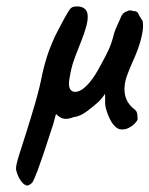

<svg xmlns="http://www.w3.org/2000/svg" viewBox="-20 -394 467 600"><path d="M66 186Q56 185 47.5 174Q39 163 34.5 150.5Q30 138 30 133Q30 121 40 89.5Q50 58 63.5 15.5Q77 -27 90.5 -73.5Q104 -120 112 -162Q117 -185 125.5 -213Q134 -241 152 -281Q174 -324 185 -343.5Q196 -363 200 -367Q205 -372 211 -373Q217 -374 223 -374Q239 -373 246.5 -365Q254 -357 254 -344Q255 -331 249 -309.5Q243 -288 233.5 -264.5Q224 -241 215.5 -218.5Q207 -196 203 -179Q199 -161 196.5 -145Q194 -129 197.5 -119Q201 -109 212 -107Q221 -106 232.5 -112Q244 -118 260 -136.5Q276 -155 295 -191Q310 -218 319 -237.5Q328 -257 334 -280Q336 -291 342.5 -306Q349 -321 356 -336Q362 -355 378 -359Q380 -361 385 -361.5Q390 -362 398 -359Q403 -360 407.5 -357Q412 -354 418 -340Q420 -340 420.5 -337Q421 -334 424 -332Q426 -328 426.5 -323.5Q427 -319 427 -313Q427 -298 421 -273.5Q415 -249 402 -218Q383 -176 376 -155.5Q369 -135 369 -115Q369 -78 397 -55Q407 -48 408.5 -40Q410 -32 410 -21Q409 -16 400.5 -7.5Q392 1 380.5 6.5Q369 12 355 10Q341 7 329 -12Q317 -31 310 -59Q308 -67 308.5 -80.5Q309 -94 308 -101Q306 -97 300.5 -90Q295 -83 288 -76Q274 -63 252 -46.5Q230 -30 210 -28Q193 -21 180 -23Q167 -25 155 -38Q153 -30 150.5 -21.5Q148 -13 146 -5Q128 51 116.5 85Q105 119 98 137.5Q91 156 87.5 163.5Q84 171 82 175Q77 181 73 183Q69 185 66 186Z"/></svg>

Font: Caveat SemiBold
Style: Regular
Weight: 600
Designer: Pablo Impallari
Foundry: Pablo Impallari
Version: Version 2.000